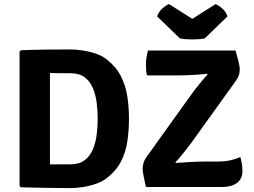

<svg xmlns="http://www.w3.org/2000/svg" viewBox="-20 -936 1272 961"><path d="M625.5 -342Q625.5 -283.5 617.5 -229.2Q609.5 -175 585.8 -128.2Q562 -81.5 514.5 -44.5Q491.5 -26.5 459.2 -15.5Q427 -4.5 393.2 0.5Q359.5 5.5 332 5.5Q268 5.5 209 4.2Q150 3 85 1.5L78 -5V-678L85 -684.5Q149.5 -687 208.8 -687.8Q268 -688.5 332 -688.5Q359.5 -688.5 393.5 -683.5Q427.5 -678.5 459.8 -667.5Q492 -656.5 514.5 -638.5Q561.5 -601.5 585.2 -554.5Q609 -507.5 617.2 -453.8Q625.5 -400 625.5 -342ZM469 -342Q469 -381 464 -421Q459 -461 445 -494.8Q431 -528.5 404 -549Q377 -569.5 332 -569.5Q305.5 -569.5 281.8 -569.5Q258 -569.5 230 -570.5V-113Q258 -113.5 281.8 -113.5Q305.5 -113.5 332 -113.5Q377 -113.5 404 -134.2Q431 -155 445 -188.8Q459 -222.5 464 -262.8Q469 -303 469 -342ZM939 -465Q953.5 -485 976.8 -513.8Q1000 -542.5 1019.5 -564L1016.5 -567Q994 -564 965.2 -562Q936.5 -560 909 -559.2Q881.5 -558.5 862 -558.5H716Q712.5 -572 711.5 -584.5Q710.5 -597 710.5 -609.5Q710.5 -629.5 713 -646.8Q715.5 -664 720.5 -683H1159Q1169 -647.5 1173.5 -629.2Q1178 -611 1179 -603Q1180 -595 1180 -589Q1180 -576 1176.5 -562.5Q1173 -549 1163 -535L936.5 -219.5Q921.5 -199 899.5 -171.8Q877.5 -144.5 858 -123.5L861 -120.5Q893.5 -123 935 -125.2Q976.5 -127.5 1007 -127.5H1069.5Q1106.5 -127.5 1134.8 -134Q1163 -140.5 1183 -150Q1187 -136 1190.2 -117.5Q1193.5 -99 1193.5 -81Q1193.5 -40 1165.5 -20Q1137.5 0 1093 0H710.5Q703 -33.5 699.5 -51Q696 -68.5 695 -77Q694 -85.5 694 -92Q694 -106 698.5 -121.2Q703 -136.5 712.5 -149ZM1059 -915.5Q1074 -910 1092.8 -893.2Q1111.5 -876.5 1118.5 -854L1005 -744Q979 -738.5 942.5 -738.5Q906 -738.5 880 -744L766.5 -854Q773.5 -876.5 792.2 -893.2Q811 -910 826 -915.5L942.5 -841.5Z"/></svg>

Font: Signika Negative SC
Style: Bold
Weight: 700
Designer: Anna Giedryś
Foundry: Anna Giedryś
Version: Version 2.000; ttfautohint (v1.8.3) -l 8 -r 50 -G 200 -x 9 -